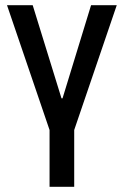

<svg xmlns="http://www.w3.org/2000/svg" viewBox="-20 -720 477 740"><path d="M7 -700H106L217 -341H221L331 -700H430L265 -216H172ZM171 -258H266V0H171Z"/></svg>

Font: Pathway Extreme Condensed Medium
Style: Regular
Weight: 500
Width: 3
Version: Version 1.001;gftools[0.9.26]